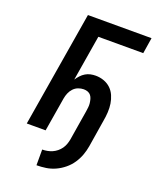

<svg xmlns="http://www.w3.org/2000/svg" viewBox="-170 -835 940 1149"><g transform="rotate(20 300.0 -260.0)"><path d="M205 215V115Q221 115 237 112Q253 109 268 102.5Q283 96 296.5 85Q310 74 319.5 60.5Q329 47 334.5 31.5Q340 16 343 0Q351 -48 358.5 -95.5Q366 -143 374 -190Q376 -204 377.5 -217Q379 -230 377.5 -243Q376 -256 372.5 -268.5Q369 -281 361.5 -290.5Q354 -300 342 -304.5Q330 -309 316 -309Q299 -309 281.5 -302.5Q264 -296 251 -282Q238 -268 231 -251Q224 -234 221 -217L185 0H65L187 -735H592L576 -634H290L242 -344Q252 -359 264 -372Q276 -385 291 -394Q306 -403 322.5 -406.5Q339 -410 355 -410Q383 -410 408 -401Q433 -392 451.5 -374.5Q470 -357 480.5 -333Q491 -309 495 -283Q499 -257 497.5 -229Q496 -201 491 -174L463 0Q458 30 447.5 58.5Q437 87 419.5 113Q402 139 377 159.5Q352 180 323.5 193Q295 206 265 210.5Q235 215 205 215Z"/></g></svg>

Font: Zed Sans Extended
Style: Bold Italic
Weight: 700
Width: 7
Italic angle: -9°
Designer: Belleve Invis
Foundry: Belleve Invis
Version: Version 1.0.0; ttfautohint (v1.8.4)